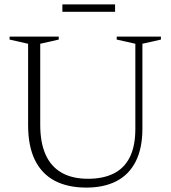

<svg xmlns="http://www.w3.org/2000/svg" viewBox="-20 -841 775 871"><path d="M594 -257V-642.5L509.5 -661.5V-675H710V-661.5L626 -642.5V-258Q626 -168 595.5 -108.2Q565 -48.5 508.2 -19.2Q451.5 10 372 10Q287 10 228 -21.2Q169 -52.5 138.2 -115.5Q107.5 -178.5 107.5 -273V-642.5L23.5 -661.5V-675H246.5V-661.5L162.5 -642.5V-274.5Q162.5 -195 186.5 -140.5Q210.5 -86 258.8 -58Q307 -30 379.5 -30Q448 -30 496 -54Q544 -78 569 -128.2Q594 -178.5 594 -257ZM263 -787.5V-821H502V-787.5Z"/></svg>

Font: Newsreader 24pt Light
Style: Regular
Weight: 300
Designer: Hugues Gentile
Foundry: Production Type
Version: Version 1.003